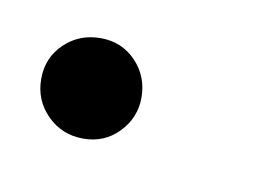

<svg xmlns="http://www.w3.org/2000/svg" viewBox="-29 -118 231 160"><g transform="rotate(10 86.5 -37.5)"><path d="M47 5Q29 5 16.5 -7.5Q4 -20 4 -38Q4 -56 16.5 -68Q29 -80 47 -80Q65 -80 77 -67.5Q89 -55 89 -37Q89 -20 77 -7.5Q65 5 47 5Z"/></g></svg>

Font: DM Sans 9pt ExtraLight
Style: Italic
Weight: 250
Italic angle: -10°
Version: Version 4.004;gftools[0.9.30]